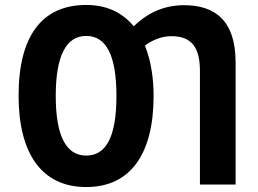

<svg xmlns="http://www.w3.org/2000/svg" viewBox="-20 -745 1040 775"><path d="M328 10C510 10 600 -128 600 -358C600 -431 589 -501 565 -561C597 -585 635 -599 672 -599C752 -599 787 -555 787 -459V0H931V-493C931 -663 847 -724 723 -724C648 -724 581 -698 520 -639C476 -692 414 -725 328 -725C149 -725 55 -599 55 -359C55 -130 145 10 328 10ZM328 -117C246 -117 205 -198 205 -358C205 -518 246 -600 328 -600C409 -600 450 -521 450 -358C450 -194 409 -117 328 -117Z"/></svg>

Font: Noto Sans Mono ExtraCondensed ExtraBold
Style: Regular
Weight: 800
Width: 2
Designer: Monotype Design Team
Foundry: Monotype Imaging Inc.
Version: Version 2.014